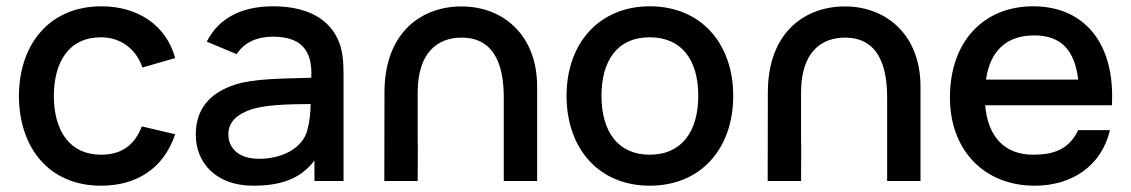

<svg xmlns="http://www.w3.org/2000/svg" viewBox="-20 -575 3594 610"><path d="M301 15C417 15 501 -42.5 536.5 -148.5L430.5 -173.5C408.5 -115.5 368 -83.5 301 -83.5C202 -83.5 151.5 -158.5 151 -270C151.5 -378 198.5 -456.5 301 -456.5C361.5 -456.5 412 -421 432.5 -360.5L536.5 -390.5C509.5 -492 420.5 -555 302.5 -555C139 -555 41 -437 40 -270C41 -105.5 135.5 15 301 15Z M637 -442.5 732 -403C756.5 -442 800 -458.5 846.5 -458.5C935 -458.5 973.5 -417 969 -328C868 -325 788 -325 729.5 -307C646 -280.5 602 -228.5 602 -147C602 -59 665 15 784.5 15C870.5 15 934.5 -6 979 -65V0H1071.5V-332.5C1071.5 -378 1069.5 -416.5 1052.5 -452C1019 -523 944 -555 847.5 -555C741 -555 671.5 -512 637 -442.5ZM705.5 -148C705.5 -190.5 737 -213.5 780 -228C825.5 -241.5 885.5 -244 967 -244.5C966.5 -219.5 964 -189.5 958 -169.5C950.5 -117 892 -70.5 803 -70.5C736 -70.5 705.5 -106 705.5 -148Z M1580.5 -265.5V0H1686.5V-300C1686.5 -462 1581 -551.5 1453 -554.5C1327 -557.5 1201.5 -479 1201.5 -281L1201 0H1307L1307.5 -108.5L1307 -120.5V-281C1307 -409 1371 -455.5 1446.5 -455.5C1561 -455.5 1580.5 -349.5 1580.5 -265.5Z M2044.5 15C2205.5 15 2309.5 -101.5 2309.5 -270.5C2309.5 -437.5 2206.5 -555 2044.5 -555C1885.5 -555 1780 -439.5 1780 -270.5C1780 -103 1882.5 15 2044.5 15ZM1891 -270.5C1891 -380.5 1939.5 -456.5 2044.5 -456.5C2146.5 -456.5 2198.5 -383.5 2198.5 -270.5C2198.5 -160 2147.5 -83.5 2044.5 -83.5C1943.5 -83.5 1891 -156.5 1891 -270.5Z M2798.5 -265.5V0H2904.5V-300C2904.5 -462 2799 -551.5 2671 -554.5C2545 -557.5 2419.5 -479 2419.5 -281L2419 0H2525L2525.5 -108.5L2525 -120.5V-281C2525 -409 2589 -455.5 2664.5 -455.5C2779 -455.5 2798.5 -349.5 2798.5 -265.5Z M3267.5 15C3383.5 15 3479 -46 3506.5 -161.5H3405.5C3376 -100 3327.5 -83.5 3262.5 -83.5C3171.5 -83.5 3118.5 -140.5 3110 -240.5H3512.5C3523.5 -434 3427.5 -555 3262.5 -555C3104.5 -555 2998 -442.5 2998 -265.5C2998 -98.5 3106 15 3267.5 15ZM3112.5 -322C3126 -413.5 3177 -462.5 3266.5 -462.5C3349.5 -462.5 3394.5 -417 3405.5 -322Z"/></svg>

Font: Eudonet SemiBold
Style: Regular
Weight: 600
Designer: Mikhail Sharanda
Foundry: Mikhail Sharanda
Version: Version 4.503;Glyphs 3.1.2 (3151)